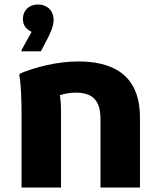

<svg xmlns="http://www.w3.org/2000/svg" viewBox="-20 -836 718 856"><path d="M192 -664C201 -683 219 -716 219 -747C219 -791 188 -816 149 -816C110 -816 82 -790 82 -751C82 -718 103 -703 121 -694L76 -613V-607H162ZM329 -562C234 -562 135 -536 69 -508L66 -500C74 -464 76 -378 76 -338V0H252V-340C252 -370 250 -394 247 -412C268 -418 292 -423 316 -423C382 -423 428 -399 428 -306V0H604V-312C604 -514 468 -562 329 -562Z"/></svg>

Font: Kufam Arabic Latin Roman Bold
Style: Regular
Weight: 700
Designer: Wael Morcos & Artur Schmal
Version: Version 1.200;PS 001.200;hotconv 1.0.88;makeotf.lib2.5.64775